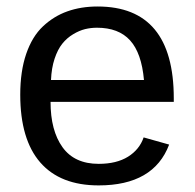

<svg xmlns="http://www.w3.org/2000/svg" viewBox="-20 -558 596 588"><path d="M512.2 -246.1H134.8Q134.8 -158.2 171.4 -107.2Q208 -56.2 282.2 -56.2Q336.9 -56.2 372.1 -78.1Q407.2 -100.1 419.9 -137.2L498 -115.2Q450.7 9.8 282.2 9.8Q164.6 9.8 103.3 -60.5Q42 -130.9 42 -268.1Q42 -339.8 60.3 -393.1Q78.6 -446.3 111.6 -477.3Q144.5 -508.3 186.3 -523.2Q228 -538.1 278.8 -538.1Q512.2 -538.1 512.2 -256.8ZM136.2 -313H420.9Q413.6 -395.5 378.4 -434.3Q343.3 -473.1 276.9 -473.1Q258.3 -473.1 240.5 -468.8Q222.7 -464.4 203.9 -453.1Q185.1 -441.9 170.9 -424.3Q156.7 -406.7 147.2 -378.2Q137.7 -349.6 136.2 -313Z"/></svg>

Font: Libra Sans Modern
Style: Regular
Weight: 400
Foundry: Stefan Peev, Context Ltd
Version: Version 1.000